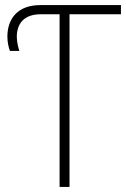

<svg xmlns="http://www.w3.org/2000/svg" viewBox="-20 -734 495 754"><path d="M214 0H253V-678H455V-714H138C50 -714 9 -661 9 -590C9 -568 14 -547 19 -534H56C53 -544 46 -566 46 -589C46 -643 76 -678 140 -678H214Z"/></svg>

Font: Noto Sans SemiCondensed ExtraLight
Style: Regular
Weight: 200
Width: 4
Designer: Monotype Design Team
Foundry: Monotype Imaging Inc.
Version: Version 2.013